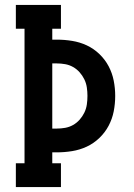

<svg xmlns="http://www.w3.org/2000/svg" viewBox="-20 -755 540 775"><path d="M44 0V-96H79V-639H44V-735H226V-639H191V-595H209Q240 -595 271 -590Q302 -585 330 -572Q358 -559 381 -537Q404 -515 418.5 -487.5Q433 -460 439 -429.5Q445 -399 445 -368Q445 -336 439 -305.5Q433 -275 418.5 -247.5Q404 -220 381 -198Q358 -176 330 -163Q302 -150 271 -145Q240 -140 209 -140H191V-96H226V0ZM209 -236Q226 -236 243 -239Q260 -242 275 -250.5Q290 -259 301.5 -272Q313 -285 320.5 -300.5Q328 -316 330.5 -333Q333 -350 333 -368Q333 -385 330.5 -402Q328 -419 320.5 -434.5Q313 -450 301.5 -463Q290 -476 275 -484.5Q260 -493 243 -496Q226 -499 209 -499H191V-236Z"/></svg>

Font: Iosevka Slab
Style: Bold
Weight: 700
Monospace: yes
Designer: Belleve Invis
Foundry: Belleve Invis
Version: Version 11.1.1; ttfautohint (v1.8.3)